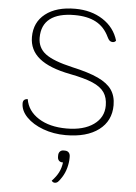

<svg xmlns="http://www.w3.org/2000/svg" viewBox="-64 -758 770 1091"><g transform="rotate(5 321.0 -212.5)"><path d="M69 -149Q69 -174 96 -175Q107 -108 170 -68Q233 -28 330 -28Q427 -28 484 -68.5Q541 -109 541 -177Q541 -222 520.5 -252Q500 -282 453 -302Q406 -322 323 -338Q204 -361 146.5 -408Q89 -455 89 -529Q89 -613 151 -661.5Q213 -710 320 -710Q412 -710 478.5 -667Q545 -624 567 -550Q561 -540 548 -540Q538 -540 531 -546Q524 -552 517 -567Q491 -622 442.5 -648Q394 -674 320 -674Q228 -674 180.5 -637.5Q133 -601 133 -529Q133 -471 178 -437Q223 -403 332 -378Q427 -357 481.5 -331.5Q536 -306 560.5 -270.5Q585 -235 585 -183Q585 -93 516.5 -41.5Q448 10 328 10Q259 10 199.5 -12Q140 -34 104.5 -70.5Q69 -107 69 -149ZM362 130V138Q362 164 354 194Q346 224 330 249Q316 271 308 278Q300 285 290 285Q280 285 272 275Q297 249 310 223.5Q323 198 327 166H324Q311 166 303.5 158Q296 150 296 136V128Q296 115 303.5 106.5Q311 98 324 98H332Q346 98 354 106.5Q362 115 362 130Z"/></g></svg>

Font: Krub ExtraLight
Style: Regular
Weight: 275
Designer: Ekaluck Peanpanawate
Foundry: Cadson Demak Co.,Ltd.
Version: Version 1.000; ttfautohint (v1.6)